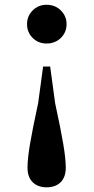

<svg xmlns="http://www.w3.org/2000/svg" viewBox="-20 -572 395 811"><path d="M176.8 -551.8Q212.9 -551.8 237.1 -527.8Q261.2 -503.9 261.2 -470.2Q261.2 -435.5 237.1 -411.9Q212.9 -388.2 176.8 -388.2Q141.6 -388.2 117.9 -411.9Q94.2 -435.5 94.2 -470.2Q94.2 -503.9 117.9 -527.8Q141.6 -551.8 176.8 -551.8ZM176.8 219.2Q140.1 219.2 118.2 197.8Q96.2 176.3 96.2 136.2Q96.2 99.1 106.7 36.6Q117.2 -25.9 141.1 -136.2L162.1 -291H191.9L212.9 -136.2Q236.8 -25.9 247.3 36.6Q257.8 99.1 257.8 136.2Q257.8 176.3 236.1 197.8Q214.4 219.2 176.8 219.2Z"/></svg>

Font: Source Han Serif TW
Style: Bold
Weight: 700
Designer: Ryoko NISHIZUKA Ë•øÂ°öÊ∂ºÂ≠ê (kana & ideographs); Frank Grie√ühammer (Latin, Greek & Cyrillic); Wenlong ZHANG Âº†ÊñáÈæô 
Foundry: Adobe
Version: Version 2.003;hotconv 1.1.1;makeotfexe 2.6.0